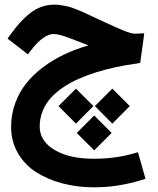

<svg xmlns="http://www.w3.org/2000/svg" viewBox="-20 -490 671 817"><path d="M356.4 -296.9Q345.7 -300.8 334 -305.7Q290 -322.8 272.5 -329.3Q254.9 -335.9 237.8 -340.6Q220.7 -345.2 209 -345.2Q164.6 -345.2 110.8 -274.4L98.6 -258.8L83.5 -270.5L27.3 -314L12.2 -325.7L22.9 -340.8Q44.4 -370.6 63.5 -392.1Q82.5 -413.6 106 -432.4Q129.4 -451.2 156 -460.7Q182.6 -470.2 212.4 -470.2Q227.1 -470.2 243.9 -467.3Q260.7 -464.4 271.2 -461.9Q281.7 -459.5 303.2 -450.9Q324.7 -442.4 330.3 -439.9Q335.9 -437.5 362.5 -425Q389.2 -412.6 392.1 -411.1Q399.4 -407.7 428 -394.5Q456.5 -381.3 468.5 -376Q480.5 -370.6 500.7 -362.1Q521 -353.5 533.4 -350.1Q545.9 -346.7 553.7 -346.7Q562 -346.7 570.3 -347.2L593.8 -348.6L590.8 -325.2L578.6 -236.8L576.7 -222.2L562 -219.7Q516.1 -213.4 474.6 -204.6Q433.1 -195.8 391.1 -182.9Q349.1 -169.9 313.7 -154.1Q278.3 -138.2 247.3 -117.2Q216.3 -96.2 194.8 -71.8Q173.3 -47.4 161.1 -16.6Q148.9 14.2 148.9 48.8Q148.9 109.9 211.7 147.7Q274.4 185.5 379.4 185.5Q470.2 185.5 548.3 163.1L566.9 157.7L572.3 176.3L593.8 252L599.1 270.5L581.1 276.4Q481.4 307.1 380.4 307.1Q309.1 307.1 246.1 290.5Q183.1 273.9 134 242.7Q85 211.4 56.2 161.6Q27.3 111.8 27.3 50.3Q27.3 -2.9 44.7 -50.5Q62 -98.1 92 -135.7Q122.1 -173.3 164.3 -204.8Q206.5 -236.3 254.4 -258.8Q302.2 -281.2 356.4 -296.9ZM380.9 149.9 306.6 75.7 380.9 1.5 455.1 75.7ZM458 36.1 383.8 -38.6 458 -112.8 532.2 -38.6ZM303.2 36.1 229 -38.6 303.2 -112.8 377.4 -38.6Z"/></svg>

Font: Samim FD-WOL
Style: Bold-FD-WOL
Weight: 700
Foundry: DejaVu fonts team - Redesigned by Saber Rastikerdar
Version: Version 4.0.5